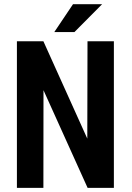

<svg xmlns="http://www.w3.org/2000/svg" viewBox="-20 -911 640 931"><path d="M532.2 0V-710.9H404.3L403.3 -238.8L190.4 -710.9H62V0H190.4L190.9 -473.6L404.8 0ZM334 -890.6 243.2 -755.4H340.8L475.1 -890.6Z"/></svg>

Font: Roboto Mono SemiBold
Style: Regular
Weight: 600
Monospace: yes
Designer: Google
Version: Version 3.000